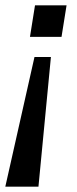

<svg xmlns="http://www.w3.org/2000/svg" viewBox="-33 -524 290 724"><path d="M-13 180 97 -309H159L112 180ZM80 -385 99 -504H218L199 -385Z"/></svg>

Font: Mulish ExtraLight SemiBold
Style: Italic
Weight: 600
Italic angle: -9°
Version: Version 3.603